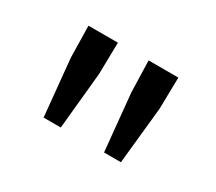

<svg xmlns="http://www.w3.org/2000/svg" viewBox="-68 -898 610 542"><g transform="rotate(30 237.5 -627.0)"><path d="M166 -483H110L92 -668L90 -771H186L184 -668ZM362 -483H307L289 -668L286 -771H383L381 -668Z"/></g></svg>

Font: Source Han Sans & Saira Hybrid
Style: Regular
Weight: 400
Designer: Ryoko NISHIZUKA 西塚涼子 (kana & ideographs); Paul D. Hunt (Latin, Greek & Cyrillic); Wenlong ZHANG 张文龙 (bopomofo); Sandoll 
Foundry: Adobe Systems Incorporated
Version: Version 1.00;August 2, 2021;FontCreator 13.0.0.2675 64-bit